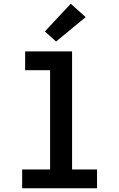

<svg xmlns="http://www.w3.org/2000/svg" viewBox="-20 -1011 640 1031"><path d="M99 0V-101H249V-634H115V-735H367V-101H501V0ZM281 -788 221 -842 360 -991 440 -919Z"/></svg>

Font: Iosevka Curly Slab Extended
Style: Bold
Weight: 700
Width: 7
Monospace: yes
Designer: Belleve Invis
Foundry: Belleve Invis
Version: Version 11.1.0; ttfautohint (v1.8.3)